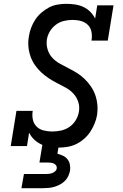

<svg xmlns="http://www.w3.org/2000/svg" viewBox="-20 -763 640 1003"><path d="M287 8Q262 8 239 4.5Q216 1 195 -9Q174 -19 158 -34.5Q142 -50 132 -70L121 0H36L66 -184H151Q147 -161 151.5 -139Q156 -117 171 -102Q186 -87 208 -81.5Q230 -76 253 -76Q275 -76 298.5 -81Q322 -86 342 -99.5Q362 -113 375 -134Q388 -155 392 -178Q397 -205 389 -230Q381 -255 364 -273.5Q347 -292 324.5 -304.5Q302 -317 279 -328.5Q256 -340 235 -354Q214 -368 195.5 -385Q177 -402 162.5 -423Q148 -444 139.5 -468Q131 -492 128.5 -519Q126 -546 131 -573Q134 -595 142.5 -617.5Q151 -640 164 -660Q177 -680 196 -696.5Q215 -713 236 -724Q257 -735 280.5 -739Q304 -743 326 -743Q350 -743 373 -739.5Q396 -736 416 -726.5Q436 -717 451.5 -701.5Q467 -686 477 -666L488 -735H573L543 -551H458Q462 -574 458 -596Q454 -618 439.5 -632.5Q425 -647 404 -653Q383 -659 360 -659Q338 -659 315.5 -654Q293 -649 273.5 -635Q254 -621 241.5 -600.5Q229 -580 225 -558Q221 -531 228.5 -505.5Q236 -480 253 -461.5Q270 -443 292.5 -430.5Q315 -418 338 -406.5Q361 -395 382.5 -381.5Q404 -368 422 -350.5Q440 -333 454.5 -312Q469 -291 477.5 -267Q486 -243 488.5 -216.5Q491 -190 487 -162Q483 -139 474 -117Q465 -95 451.5 -74.5Q438 -54 419 -37.5Q400 -21 378.5 -10.5Q357 0 333 4Q309 8 287 8ZM207 220H92L105 146H220Q228 146 236.5 145Q245 144 253 141Q261 138 268 132Q275 126 276 118Q278 109 273.5 102Q269 95 261.5 91.5Q254 88 245.5 87Q237 86 229 86H186L213 -76H299L280 40Q295 44 309 50.5Q323 57 332.5 69Q342 81 345 96.5Q348 112 346 128Q343 143 336.5 157Q330 171 319 182Q308 193 294 200.5Q280 208 265.5 212.5Q251 217 236 218.5Q221 220 207 220Z"/></svg>

Font: Iosevka HT Medium Extended
Style: Italic
Weight: 500
Width: 7
Italic angle: -9°
Monospace: yes
Designer: Belleve Invis
Foundry: Belleve Invis
Version: Version 32.3.0; ttfautohint (v1.8.4)